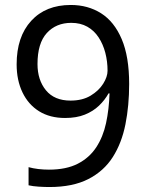

<svg xmlns="http://www.w3.org/2000/svg" viewBox="-20 -743 601 773"><path d="M179 10Q160 10 136 8.5Q112 7 95 3V-70Q113 -65 134 -62.5Q155 -60 177 -60Q247 -60 293.5 -84Q340 -108 367.5 -150Q395 -192 407 -247.5Q419 -303 421 -367H417Q402 -340 378.5 -317.5Q355 -295 321.5 -281.5Q288 -268 242 -268Q181 -268 137.5 -295Q94 -322 70.5 -371Q47 -420 47 -484Q47 -595 105.5 -659Q164 -723 265 -723Q334 -723 387 -689.5Q440 -656 470 -585.5Q500 -515 500 -405Q500 -318 485 -242.5Q470 -167 434 -110.5Q398 -54 335.5 -22Q273 10 179 10ZM264 -338Q312 -338 345 -358Q378 -378 395.5 -406Q413 -434 413 -458Q413 -496 404 -530.5Q395 -565 377 -592.5Q359 -620 331.5 -635.5Q304 -651 267 -651Q206 -651 168.5 -610Q131 -569 131 -485Q131 -421 165 -379.5Q199 -338 264 -338Z"/></svg>

Font: odia115
Style: Regular
Weight: 400
Designer: Amélie Bonet and Sol Matas
Foundry: Google LLC
Version: Version 2.003